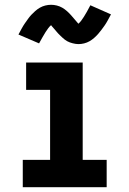

<svg xmlns="http://www.w3.org/2000/svg" viewBox="-20 -781 540 801"><path d="M75 0V-114H189V-406H89V-520H325V-114H425V0ZM307 -597Q301 -597 295 -598Q289 -599 283 -600.5Q277 -602 271.5 -604Q266 -606 260.5 -609Q255 -612 250.5 -615.5Q246 -619 241 -623.5Q236 -628 231.5 -632.5Q227 -637 223 -641Q219 -645 215.5 -649.5Q212 -654 207.5 -659Q203 -664 199 -668.5Q195 -673 193 -676Q186 -670 181 -663Q176 -656 170 -647Q164 -638 157.5 -626Q151 -614 143 -600L57 -637Q64 -650 70.5 -662Q77 -674 84 -684Q91 -694 97.5 -703Q104 -712 110.5 -719Q117 -726 126.5 -734.5Q136 -743 146.5 -749Q157 -755 169 -758Q181 -761 193 -761Q205 -761 217 -758Q229 -755 239.5 -749Q250 -743 259.5 -734.5Q269 -726 276.5 -717.5Q284 -709 292 -699.5Q300 -690 307 -682Q314 -688 319 -695Q324 -702 330 -711Q336 -720 342.5 -732Q349 -744 357 -759L443 -721Q436 -708 429.5 -696Q423 -684 416 -674Q409 -664 402.5 -655.5Q396 -647 389.5 -639.5Q383 -632 373.5 -623.5Q364 -615 353.5 -609Q343 -603 331 -600Q319 -597 307 -597Z"/></svg>

Font: Iosevka SS04 Heavy
Style: Regular
Weight: 900
Monospace: yes
Designer: Belleve Invis
Foundry: Belleve Invis
Version: Version 19.0.0; ttfautohint (v1.8.4)